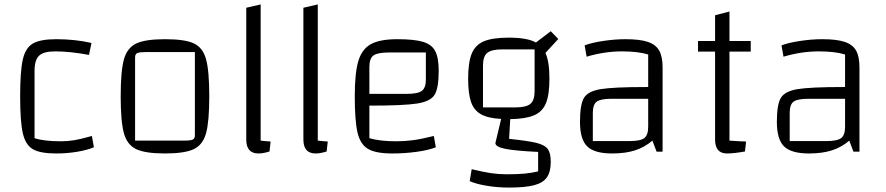

<svg xmlns="http://www.w3.org/2000/svg" viewBox="-20 -685 4000 867"><path d="M71 -250Q71 -364 83 -416.5Q95 -469 128.5 -488.5Q162 -508 234 -508Q319 -508 393 -491L382 -437Q296 -453 229 -453Q177 -453 156.5 -433.5Q136 -414 136 -365V-61Q179 -47 256 -47Q286 -47 316 -52Q346 -57 395 -71L404 -20Q373 -7 327.5 0.5Q282 8 234 8Q161 8 128 -11.5Q95 -31 83 -83.5Q71 -136 71 -250Z M525 -250Q525 -364 539.5 -416.5Q554 -469 595 -488.5Q636 -508 725 -508Q815 -508 855.5 -489Q896 -470 910.5 -417.5Q925 -365 925 -250Q925 -136 910.5 -83.5Q896 -31 855 -11.5Q814 8 725 8Q636 8 595 -11.5Q554 -31 539.5 -83.5Q525 -136 525 -250ZM809 -50Q840 -50 850 -54.5Q860 -59 860 -74V-450H641Q610 -450 600 -445.5Q590 -441 590 -426V-50Z M1202 -46 1197 -1Q1169 8 1147 8Q1092 8 1092 -55V-650L1157 -665V-50Q1183 -47 1202 -46Z M1460 -46 1455 -1Q1427 8 1405 8Q1350 8 1350 -55V-650L1415 -665V-50Q1441 -47 1460 -46Z M1939 -71 1948 -20Q1916 -7 1862 0.5Q1808 8 1751 8Q1677 8 1642 -12.5Q1607 -33 1594.5 -86Q1582 -139 1582 -250Q1582 -355 1598 -409Q1614 -463 1654.5 -485.5Q1695 -508 1774 -508Q1851 -508 1890.5 -496Q1930 -484 1945.5 -454Q1961 -424 1961 -365Q1961 -287 1942.5 -257Q1924 -227 1863.5 -217.5Q1803 -208 1648 -208V-61Q1696 -47 1768 -47Q1808 -47 1845.5 -52Q1883 -57 1939 -71ZM1648 -383V-261H1814Q1866 -261 1884.5 -274.5Q1903 -288 1903 -325V-448H1736Q1685 -448 1666.5 -434.5Q1648 -421 1648 -383Z M2467 46Q2467 91 2449.5 116Q2432 141 2391.5 151.5Q2351 162 2279 162Q2227 162 2178.5 154Q2130 146 2101 133L2110 79Q2164 92 2198 97Q2232 102 2268 102Q2316 102 2348.5 99Q2381 96 2410 89V1Q2305 -4 2261 -13Q2217 -22 2217 -39L2243 -148Q2184 -151 2152 -169Q2120 -187 2107 -224.5Q2094 -262 2094 -330Q2094 -403 2110 -442.5Q2126 -482 2165 -498.5Q2204 -515 2277 -515Q2362 -515 2400 -493L2467 -544L2501 -509L2443 -446Q2461 -407 2461 -330Q2461 -258 2445.5 -219.5Q2430 -181 2392 -164.5Q2354 -148 2284 -147L2279 -58Q2366 -49 2403.5 -39.5Q2441 -30 2454 -11.5Q2467 7 2467 46ZM2161 -200H2307Q2356 -200 2375 -216Q2394 -232 2394 -273V-462H2249Q2199 -462 2180 -446Q2161 -430 2161 -389Z M2972 -381V0H2945L2926 -50Q2891 -20 2847.5 -6Q2804 8 2744 8Q2664 8 2631.5 -24Q2599 -56 2599 -135Q2599 -213 2617 -243Q2635 -273 2692.5 -282.5Q2750 -292 2897 -292H2907V-439Q2861 -453 2788 -453Q2710 -453 2629 -429L2620 -480Q2650 -492 2703 -500Q2756 -508 2804 -508Q2869 -508 2905 -496Q2941 -484 2956.5 -457Q2972 -430 2972 -381ZM2907 -113V-239H2742Q2692 -239 2674.5 -226Q2657 -213 2657 -175V-48H2823Q2872 -48 2889.5 -61.5Q2907 -75 2907 -113Z M3274 -452V-50Q3331 -46 3349 -46L3344 -1Q3294 8 3263 8Q3209 8 3209 -55V-452H3132V-500H3209V-616L3274 -633V-500H3370V-452Z M3861 -381V0H3834L3815 -50Q3780 -20 3736.5 -6Q3693 8 3633 8Q3553 8 3520.5 -24Q3488 -56 3488 -135Q3488 -213 3506 -243Q3524 -273 3581.5 -282.5Q3639 -292 3786 -292H3796V-439Q3750 -453 3677 -453Q3599 -453 3518 -429L3509 -480Q3539 -492 3592 -500Q3645 -508 3693 -508Q3758 -508 3794 -496Q3830 -484 3845.5 -457Q3861 -430 3861 -381ZM3796 -113V-239H3631Q3581 -239 3563.5 -226Q3546 -213 3546 -175V-48H3712Q3761 -48 3778.5 -61.5Q3796 -75 3796 -113Z"/></svg>

Font: Changa ExtraLight
Style: Regular
Weight: 275
Designer: Eduardo Rodriguez Tunni
Foundry: Eduardo Rodriguez Tunni
Version: Version 2.002; ttfautohint (v1.5) -l 8 -r 50 -G 200 -x 14 -H